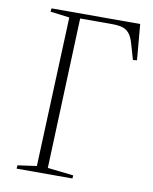

<svg xmlns="http://www.w3.org/2000/svg" viewBox="-82 -785 676 847"><g transform="rotate(10 256.0 -361.5)"><path d="M51 0 52 -15 137 -27 164 -697 78 -708 80 -723H477L491 -563L473 -561L454 -627Q445 -660 432 -675.5Q419 -691 400.5 -696Q382 -701 355 -701H212L186 -27L302 -14L301 0Z"/></g></svg>

Font: Literata 60pt ExtraLight
Style: Italic
Weight: 250
Italic angle: -2°
Designer: Latin by Veronika Burian and Jose Scaglione. Greek by Irene Vlachou. Cyrillic by Vera Evstafieva
Foundry: TypeTogether
Version: Version 3.103;gftools[0.9.29]